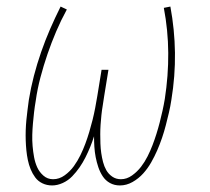

<svg xmlns="http://www.w3.org/2000/svg" viewBox="-20 -558 640 586"><path d="M139 8Q123 8 109.5 1.5Q96 -5 87.5 -16.5Q79 -28 73.5 -41.5Q68 -55 65 -69.5Q62 -84 60.5 -99Q59 -114 58.5 -129.5Q58 -145 58.5 -160.5Q59 -176 60.5 -191.5Q62 -207 64 -222.5Q66 -238 68 -253Q74 -290 83.5 -326.5Q93 -363 105.5 -399Q118 -435 133 -469.5Q148 -504 165 -538L184 -529Q166 -496 151.5 -462Q137 -428 125 -393Q113 -358 103.5 -322Q94 -286 89 -250Q86 -233 84 -215.5Q82 -198 80.5 -181Q79 -164 78.5 -146.5Q78 -129 79.5 -112Q81 -95 84 -78.5Q87 -62 93.5 -47.5Q100 -33 112.5 -22Q125 -11 142 -11Q161 -11 177.5 -23Q194 -35 205.5 -51Q217 -67 225.5 -84.5Q234 -102 240.5 -119.5Q247 -137 252.5 -155.5Q258 -174 262.5 -192Q267 -210 270.5 -228.5Q274 -247 277 -265L290 -345H311L298 -265Q296 -250 293.5 -235.5Q291 -221 289.5 -206.5Q288 -192 287 -177.5Q286 -163 286 -148.5Q286 -134 286.5 -119.5Q287 -105 289 -91Q291 -77 294.5 -63.5Q298 -50 304.5 -38.5Q311 -27 322.5 -19Q334 -11 349 -11Q367 -11 383 -22.5Q399 -34 410.5 -49Q422 -64 430.5 -81Q439 -98 445.5 -115Q452 -132 457.5 -149.5Q463 -167 467.5 -184.5Q472 -202 476 -220Q480 -238 483 -256Q494 -327 493.5 -396.5Q493 -466 480 -534L500 -538Q513 -468 514 -397Q515 -326 503 -253Q500 -233 495.5 -214Q491 -195 486 -175.5Q481 -156 474.5 -137Q468 -118 460 -99.5Q452 -81 441.5 -62.5Q431 -44 417 -28.5Q403 -13 384.5 -2.5Q366 8 346 8Q329 8 315.5 0.5Q302 -7 293.5 -20Q285 -33 280 -48Q275 -63 272 -78.5Q269 -94 268 -110Q267 -126 267 -142Q262 -126 255.5 -110Q249 -94 241 -78Q233 -62 223 -47.5Q213 -33 200.5 -20Q188 -7 171.5 0.5Q155 8 139 8Z"/></svg>

Font: Iosevka Slab Thin Extended
Style: Italic
Weight: 100
Width: 7
Italic angle: -9°
Monospace: yes
Designer: Belleve Invis
Foundry: Belleve Invis
Version: Version 11.1.0; ttfautohint (v1.8.3)